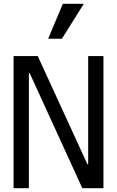

<svg xmlns="http://www.w3.org/2000/svg" viewBox="-20 -997 620 1017"><path d="M447 -127H443L180 -700H52V0H133V-610H137L416 0H528V-700H447ZM424 -977H313L235 -792H308Z"/></svg>

Font: CommitMono-dimboump
Style: Regular
Weight: 400
Monospace: yes
Designer: Eigil Nikolajsen
Foundry: Eigil Nikolajsen
Version: Version 1.143